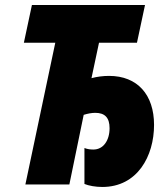

<svg xmlns="http://www.w3.org/2000/svg" viewBox="-20 -734 670 764"><path d="M387 10C527 10 593 -113 593 -237C593 -357 527 -432 414 -432C390 -432 367 -429 344 -423L374 -564H525L557 -714H107L75 -564H200L81 0H256L313 -277C329 -282 345 -285 359 -285C397 -285 416 -266 416 -224C416 -175 391 -139 352 -139C340 -139 329 -140 316 -145V-2C333 5 360 10 387 10Z"/></svg>

Font: Noto Sans Condensed Black
Style: Italic
Weight: 900
Width: 3
Italic angle: -12°
Designer: Monotype Design Team
Foundry: Monotype Imaging Inc.
Version: Version 2.013